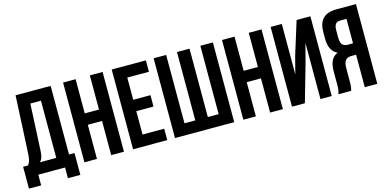

<svg xmlns="http://www.w3.org/2000/svg" viewBox="-74 -1117 3287 1628"><g transform="rotate(-15 1569.5 -303.0)"><path d="M467 94V-98H419V-700H111L86 -189C83 -148 78 -122 59 -98H16V94H123V0H358V94ZM214 -600H307V-98H163C182 -115 191 -138 194 -191Z M638 -300H763V0H875V-700H763V-400H638V-700H528V0H638Z M1065 -600H1255V-700H955V0H1255V-100H1065V-305H1216V-405H1065Z M1843 0V-700H1733V-100H1638V-700H1528V-100H1433V-700H1323V0Z M2033 -300H2158V0H2270V-700H2158V-400H2033V-700H1923V0H2033Z M2555 -321 2600 -493V0H2699V-700H2578L2488 -411L2448 -257V-700H2350V0H2463Z M2869 0C2874 -18 2879 -28 2879 -86V-196C2879 -261 2900 -285 2951 -285H2989V0H3099V-700H2933C2818 -700 2770 -647 2770 -539V-484C2770 -412 2794 -365 2842 -342C2786 -319 2769 -266 2769 -193V-85C2769 -50 2768 -27 2757 0ZM2989 -600V-385H2946C2905 -385 2880 -403 2880 -459V-528C2880 -579 2897 -600 2936 -600Z"/></g></svg>

Font: Bebas Neue
Style: Bold
Weight: 700
Designer: Ryoichi Tsunekawa
Foundry: Ryoichi Tsunekawa
Version: Version 1.300